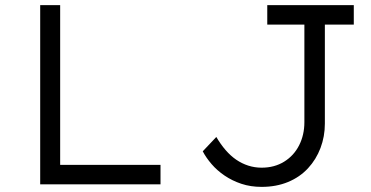

<svg xmlns="http://www.w3.org/2000/svg" viewBox="-20 -720 1448 750"><path d="M137 0V-700H215V-76H607V0ZM1002 10Q959 10 923 -2Q887 -14 857.5 -34Q828 -54 806.5 -79Q785 -104 772 -129L825 -185Q842 -156 861.5 -133.5Q881 -111 903 -96Q925 -81 950 -73Q975 -65 1002 -65Q1052 -65 1090 -88.5Q1128 -112 1148.5 -152.5Q1169 -193 1169 -243V-624H1024V-700H1362V-624H1249V-237Q1249 -187 1232 -142Q1215 -97 1183 -62.5Q1151 -28 1105 -9Q1059 10 1002 10Z"/></svg>

Font: Lexend Exa Light
Style: Regular
Weight: 300
Designer: Bonnie Shaver-Troup, Thomas Jockin
Foundry: Lexend
Version: Version 1.007